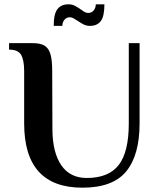

<svg xmlns="http://www.w3.org/2000/svg" viewBox="-20 -860 734 890"><path d="M92 -288V-530Q92 -581 78 -605.5Q64 -630 22 -630V-660H132Q168 -660 187 -648Q206 -636 214 -608.5Q222 -581 222 -530L223 -258Q224 -152 264.5 -93.5Q305 -35 382 -35Q484 -35 530.5 -95.5Q577 -156 577 -288V-660H627V-288Q627 -141 565 -65.5Q503 10 362 10Q92 10 92 -288ZM297 -840Q314 -840 326.5 -833.5Q339 -827 355 -816Q357 -814 368 -807Q379 -800 389 -800Q405 -800 414.5 -812Q424 -824 424 -840H464Q464 -784 447 -762Q430 -740 397 -740Q381 -740 369 -746Q357 -752 339 -764Q330 -770 321 -775Q312 -780 304 -780Q288 -780 278.5 -768Q269 -756 269 -740H229Q229 -796 246.5 -818Q264 -840 297 -840Z"/></svg>

Font: Philosopher
Style: Bold
Weight: 700
Designer: Jovanny Lemonad
Foundry: Jovanny Lemonad
Version: Version 2.000